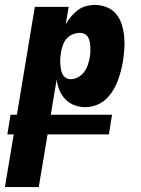

<svg xmlns="http://www.w3.org/2000/svg" viewBox="-56 -548 576 783"><path d="M-36 215 0 0H-26L-13 -80H13L86 -520H224L212 -449Q221 -465 233.5 -480Q246 -495 261 -506.5Q276 -518 294.5 -523Q313 -528 330 -528Q356 -528 379.5 -518.5Q403 -509 418 -490.5Q433 -472 440.5 -448Q448 -424 450.5 -399Q453 -374 451 -348Q449 -322 445 -295Q441 -274 435.5 -253.5Q430 -233 422 -213Q414 -193 402 -174.5Q390 -156 373 -141Q356 -126 334.5 -118.5Q313 -111 292 -111Q269 -111 247.5 -119Q226 -127 210.5 -143Q195 -159 186.5 -180Q178 -201 175 -223L151 -80H401L388 0H138L102 215ZM232 -225Q247 -225 262 -233Q277 -241 287 -254.5Q297 -268 302 -283Q307 -298 310 -313V-314Q312 -325 312.5 -335.5Q313 -346 312.5 -356.5Q312 -367 310 -377Q308 -387 303.5 -395.5Q299 -404 289.5 -409Q280 -414 269 -414Q256 -414 242.5 -409Q229 -404 218.5 -393.5Q208 -383 202.5 -369.5Q197 -356 194 -342Q192 -330 190.5 -318Q189 -306 189.5 -294.5Q190 -283 191.5 -271.5Q193 -260 197 -249.5Q201 -239 210.5 -232Q220 -225 232 -225Z"/></svg>

Font: Iosevka Heavy
Style: Italic
Weight: 900
Italic angle: -9°
Monospace: yes
Designer: Belleve Invis
Foundry: Belleve Invis
Version: Version 32.5.0; ttfautohint (v1.8.4)